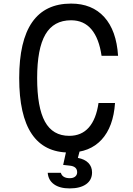

<svg xmlns="http://www.w3.org/2000/svg" viewBox="-20 -835 740 1070"><path d="M366 15Q87 15 87 -400Q87 -815 376 -815Q493 -815 561 -740Q629 -665 638 -524H546Q532 -621 489.5 -671.5Q447 -722 376 -722Q279 -722 233 -643Q187 -564 187 -400Q187 -236 230.5 -157Q274 -78 366 -78Q434 -78 475 -124.5Q516 -171 529 -261H621Q612 -128 546 -56.5Q480 15 366 15ZM355 -20H431L414 45Q452 52 472.5 73Q493 94 493 126Q493 168 460 191.5Q427 215 368 215Q313 215 281 192Q249 169 246 128H319Q328 158 369 158Q388 158 399 149Q410 140 410 125Q410 92 368 88L332 84Z"/></svg>

Font: Martian Mono Light
Style: Regular
Weight: 300
Monospace: yes
Designer: Roman Shamin
Foundry: Evil Martians
Version: Version 1.000; ttfautohint (v1.8.4.7-5d5b)